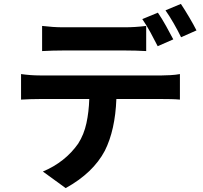

<svg xmlns="http://www.w3.org/2000/svg" viewBox="-20 -889 1040 985"><path d="M869 -687 789 -652Q773 -684 752 -722.5Q731 -761 710 -791L790 -824Q810 -795 832 -755.5Q854 -716 869 -687ZM622 -630H304Q252 -630 196 -627V-756Q254 -749 303 -749H622Q673 -749 730 -756V-627Q675 -630 622 -630ZM184 -502H811Q827 -502 854.5 -503.5Q882 -505 903 -509V-378Q883 -380 857.5 -380.5Q832 -381 811 -381H577Q571 -222 518 -116Q458 -2 317 76L200 -9Q314 -57 381 -152Q411 -199 423.5 -257.5Q436 -316 438 -381H184Q139 -381 88 -378V-509Q138 -502 184 -502ZM829 -836 908 -869Q928 -839 951 -800Q974 -761 988 -733L909 -698Q893 -731 871.5 -768.5Q850 -806 829 -836Z"/></svg>

Font: Source Han Sans CN Bold
Style: Bold
Weight: 700
Designer: Ryoko NISHIZUKA 西塚涼子 (kana & ideographs); Paul D. Hunt (Latin, Greek & Cyrillic); Wenlong ZHANG 张文龙 (bopomofo); Sandoll 
Foundry: Adobe Systems Incorporated
Version: Version 1.00;May 30, 2023;FontCreator 11.5.0.2422 32-bit